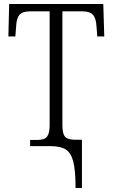

<svg xmlns="http://www.w3.org/2000/svg" viewBox="-20 -733 565 963"><path d="M233 0H131V-31H161Q187 -31 201 -36.5Q215 -42 222 -58.5Q229 -75 229 -108V-676H130Q92 -676 77.5 -658.5Q63 -641 61 -602L57 -550H22L26 -713H498L503 -550H468L464 -600Q462 -640 447 -658Q432 -676 394 -676H293V-109Q293 -76 299 -60Q305 -44 319.5 -38Q334 -32 363 -32H391V210H359Q359 122 347.5 77.5Q336 33 309.5 16.5Q283 0 233 0Z"/></svg>

Font: Noto Serif NarrowLight
Style: Regular
Weight: 300
Width: 4
Designer: Monotype Design Team
Foundry: Monotype Imaging Inc.
Version: Version 1.001